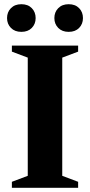

<svg xmlns="http://www.w3.org/2000/svg" viewBox="-20 -893 428 913"><path d="M351.5 -28.5V0H36.5V-28.5L112 -57V-619L36.5 -647.5V-676H351.5V-647.5L276 -619V-57ZM81.5 -741.5Q50.5 -741.5 32 -760.2Q13.5 -779 13.5 -807Q13.5 -835.5 32 -854.2Q50.5 -873 81.5 -873Q113 -873 131.2 -854.2Q149.5 -835.5 149.5 -807Q149.5 -779 131.2 -760.2Q113 -741.5 81.5 -741.5ZM306.5 -741.5Q275.5 -741.5 257 -760.2Q238.5 -779 238.5 -807Q238.5 -835.5 257 -854.2Q275.5 -873 306.5 -873Q338 -873 356.2 -854.2Q374.5 -835.5 374.5 -807Q374.5 -779 356.2 -760.2Q338 -741.5 306.5 -741.5Z"/></svg>

Font: Newsreader 16pt 16pt
Style: Bold
Weight: 700
Version: Version 1.003